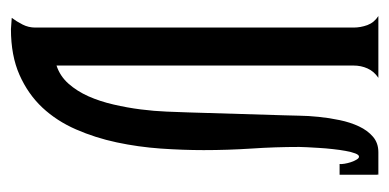

<svg xmlns="http://www.w3.org/2000/svg" viewBox="-204 -522 725 358"><g transform="rotate(-90 159.0 -342.5)"><path d="M11.7 0 15.1 -1H12.7V-72.3H32.7Q32.2 -69.3 33.2 -63.2Q34.2 -57.1 36.1 -51.3Q38.1 -45.4 40.8 -40.8Q43.5 -36.1 46.4 -36.1Q49.8 -36.1 52.5 -43.2Q55.2 -50.3 57.1 -61Q59.1 -71.8 60.5 -85Q62 -98.1 62.7 -110.6Q63.5 -123 64 -133.1Q64.5 -143.1 64.5 -147.5Q64.5 -192.4 61.5 -236.6Q58.6 -280.8 58.6 -325.7Q58.6 -364.3 61.5 -406Q64.5 -447.8 73 -487.8Q81.5 -527.8 97.2 -563.7Q112.8 -599.6 137.9 -626.5Q163.1 -653.3 199 -669.2Q234.9 -685.1 284.2 -685.1L305.2 -683.6Q298.3 -674.3 292.7 -663.3Q287.1 -652.3 287.1 -639.6V-46.4Q287.1 -33.2 291.7 -20.5Q296.4 -7.8 308.6 0H193.4Q205.6 -8.3 210.9 -20.3Q216.3 -32.2 216.3 -46.4V-600.1Q196.8 -593.8 182.6 -577.9Q168.5 -562 158.9 -540.5Q149.4 -519 143.6 -493.7Q137.7 -468.3 134.5 -443.1Q131.3 -418 130.4 -394.8Q129.4 -371.6 128.9 -354.5L123.5 -175.3Q123 -165 122.8 -147.9Q122.6 -130.9 120.6 -111.3Q118.7 -91.8 114.5 -72Q110.4 -52.2 102.8 -36.1Q95.2 -20 83.5 -10Q71.8 0 54.7 0Z"/></g></svg>

Font: XAYAX
Style: Regular
Weight: 400
Designer: Peter Wiegel
Foundry: Peter Wiegel
Version: Version 1.000 2009 initial release